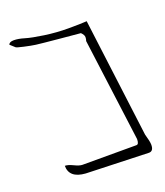

<svg xmlns="http://www.w3.org/2000/svg" viewBox="-117 -691 663 771"><g transform="rotate(-20 214.5 -305.0)"><path d="M407.2 -27.3Q407.2 0 387.7 0L120.1 -8.8Q51.8 -13.7 51.8 -66.4Q65.4 -66.4 86.4 -56.2Q107.4 -45.9 120.1 -45.9H350.6Q361.3 -45.9 361.3 -68.4L303.7 -507.8Q306.6 -514.6 306.6 -523.9Q306.6 -533.2 294.9 -544.9Q293.9 -544.9 210.4 -552.7Q127 -560.5 108.9 -563Q90.8 -565.4 60.1 -572.3Q29.3 -579.1 28.3 -582L8.8 -599.6Q12.7 -610.4 31.7 -610.4Q50.8 -610.4 76.7 -602.5Q102.5 -594.7 153.3 -587.4Q204.1 -580.1 254.4 -580.1Q304.7 -580.1 333 -582L397.5 -74.2Q407.2 -41 407.2 -27.3Z"/></g></svg>

Font: Dawning of a New Day
Style: Regular
Weight: 400
Designer: Kimberly Geswein
Foundry: Kimberly Geswein
Version: Version 1.002 2010